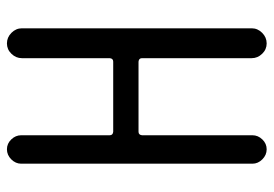

<svg xmlns="http://www.w3.org/2000/svg" viewBox="-135 -635 770 540"><g transform="rotate(-90 250.0 -365.0)"><path d="M59.6 -40V-690.4Q59.6 -706.1 71.8 -718.3Q84 -730.5 100.1 -730.5Q116.2 -730.5 127.9 -718.3Q139.6 -706.1 139.6 -690.4V-441.4Q139.6 -432.6 149.4 -431.6H346.7Q355.5 -431.6 356.4 -441.4V-688.5Q356.4 -705.1 368.7 -717.8Q380.9 -730.5 397.9 -730.5Q415 -730.5 427.7 -717.8Q440.4 -705.1 440.4 -688.5V-42Q440.4 -25.4 427.7 -12.7Q415 0 397.9 0Q380.9 0 368.7 -12.7Q356.4 -25.4 356.4 -42V-350.6Q356.4 -359.4 346.7 -360.4H149.4Q140.6 -360.4 139.6 -350.6V-40Q139.6 -24.4 127.9 -12.2Q116.2 0 100.1 0Q84 0 71.8 -12.2Q59.6 -24.4 59.6 -40Z"/></g></svg>

Font: Rounded Mgen+ 2m regular
Style: Regular
Weight: 400
Designer: [Source Han Sans]
Ryoko NISHIZUKA  (kana & ideographs); Paul D. Hunt (Latin, Greek & Cyrillic); Wenlong ZHANG  (bopomofo
Version: Version 1.059.20150602